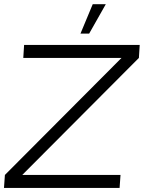

<svg xmlns="http://www.w3.org/2000/svg" viewBox="-50 -920 716 940"><path d="M-30.5 0 -26 -63.5 545 -636.5H64L68 -700H634L630 -636.5L59 -63.5H540L535.5 0ZM344 -755.5 404 -899.5H468L386.5 -755.5Z"/></svg>

Font: Urbanist Light
Style: Italic
Weight: 300
Italic angle: -8°
Designer: Corey Hu
Foundry: Corey Hu
Version: Version 1.330; ttfautohint (v1.8.4.7-5d5b)